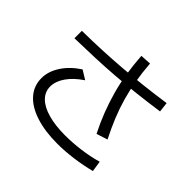

<svg xmlns="http://www.w3.org/2000/svg" viewBox="-178 -1020 1235 1235"><g transform="rotate(45 440.0 -402.5)"><path d="M110 -235.6Q110 -296.7 148.9 -356.7Q187.8 -416.7 257.8 -462.2L318.9 -424.4Q255.6 -382.2 221.7 -333.3Q187.8 -284.4 187.8 -236.7Q187.8 -188.9 222.8 -153.9Q257.8 -118.9 323.3 -100.6Q388.9 -82.2 477.8 -82.2Q545.6 -82.2 617.8 -91.7Q690 -101.1 755.6 -120L766.7 -46.7Q697.8 -28.9 622.8 -18.9Q547.8 -8.9 480 -8.9Q367.8 -8.9 283.9 -36.1Q200 -63.3 155 -114.4Q110 -165.6 110 -235.6ZM614.4 -232.2Q580 -300 554.4 -366.7Q528.9 -433.3 510 -501.1Q491.1 -568.9 480 -640.6Q468.9 -712.2 463.3 -791.1L537.8 -795.6Q543.3 -720 555 -650.6Q566.7 -581.1 585 -516.7Q603.3 -452.2 629.4 -388.3Q655.6 -324.4 690 -256.7ZM78.9 -634.4Q174.4 -635.6 260.6 -639.4Q346.7 -643.3 431.1 -650Q515.6 -656.7 604.4 -666.7Q693.3 -676.7 793.3 -691.1L801.1 -623.3Q700 -608.9 610.6 -598.9Q521.1 -588.9 435.6 -582.2Q350 -575.6 262.8 -572.2Q175.6 -568.9 78.9 -566.7Z"/></g></svg>

Font: Paperlogy 4 Regular
Style: Regular
Weight: 400
Designer: redesigned by Lee Juim, glyphs from Gmarket Sans & Montserrat
Foundry: PT&
Version: Version 1.001